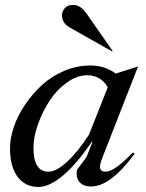

<svg xmlns="http://www.w3.org/2000/svg" viewBox="-20 -740 583 768"><path d="M326.2 -111.8 350.1 -172.9H347.2Q287.6 -85 232.7 -38.6Q177.7 7.8 133.8 7.8Q80.6 7.8 50.3 -33Q20 -73.7 20 -147Q20 -186.5 35.2 -231.7Q50.3 -276.9 79.6 -320.3Q108.9 -363.8 147.2 -399.2Q185.5 -434.6 236.3 -456.3Q287.1 -478 340.8 -478Q399.4 -478 442.9 -445.8L532.2 -474.1L390.1 -110.8Q377.9 -81.1 380.6 -67.1Q383.3 -53.2 401.9 -53.2Q438 -53.2 511.2 -129.9L519 -125Q467.3 -56.6 425 -25.4Q382.8 5.9 344.2 5.9Q313 5.9 297.9 -12.2Q282.7 -30.3 288.1 -61ZM113.8 -148.9Q113.8 -53.2 173.8 -53.2Q204.6 -53.2 247.1 -91.8Q289.6 -130.4 335.9 -201.2L411.1 -391.1Q382.3 -439 329.1 -439Q288.1 -439 247.6 -409.9Q207 -380.9 178.5 -337.2Q149.9 -293.5 131.8 -242.7Q113.8 -191.9 113.8 -148.9ZM431.2 -535.2H426.8L255.9 -631.8Q234.9 -644 229.5 -665.3Q224.1 -686.5 236.1 -703.4Q248 -720.2 272 -720.2Q289.1 -720.2 302.2 -710.9Q315.4 -701.7 330.1 -680.2Z"/></svg>

Font: Redaction
Style: Italic
Weight: 400
Designer: Jeremy Mickel / Forest Young
Foundry: MCKL
Version: Version 2.001;hotconv 1.0.113;makeotfexe 2.5.65598 DEVELOPME